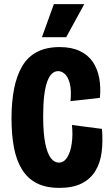

<svg xmlns="http://www.w3.org/2000/svg" viewBox="-20 -900 542 934"><path d="M269 14Q204 14 159.5 -8.5Q115 -31 87.5 -75Q60 -119 48 -181.5Q36 -244 36 -324Q36 -404 48.5 -468Q61 -532 88 -578Q115 -624 160.5 -647.5Q206 -671 270 -671Q328 -671 368 -652Q408 -633 431 -599.5Q454 -566 462.5 -521Q471 -476 466 -424L323 -408Q328 -462 319.5 -494Q311 -526 295.5 -540Q280 -554 263 -554Q246 -554 232.5 -541.5Q219 -529 209.5 -502.5Q200 -476 195 -434.5Q190 -393 190 -335Q190 -250 200.5 -200.5Q211 -151 228 -130Q245 -109 266 -109Q291 -109 307 -134.5Q323 -160 329 -202Q335 -244 330 -292L476 -273Q481 -212 474.5 -160Q468 -108 444 -68.5Q420 -29 377 -7.5Q334 14 269 14ZM302 -719H184L242 -880H390Z"/></svg>

Font: Bricolage Grotesque Condensed ExtraBold
Style: Regular
Weight: 800
Width: 3
Designer: Mathieu Triay
Foundry: Atelier Triay
Version: Version 1.000;gftools[0.9.30]